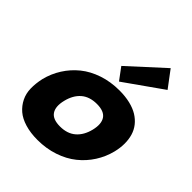

<svg xmlns="http://www.w3.org/2000/svg" viewBox="-269 -1167 1341 1341"><g transform="rotate(45 401.5 -496.5)"><path d="M445.8 -461.9Q373.5 -461.9 329.3 -423.6Q285.2 -385.3 268.1 -314.9Q251 -245.1 276.6 -206.5Q302.2 -168 374 -168Q445.8 -168 490.2 -206.5Q534.7 -245.1 551.8 -314.9Q568.8 -384.8 543.2 -423.3Q517.6 -461.9 445.8 -461.9ZM767.1 -314.9Q750 -246.6 712.4 -187.7Q674.8 -128.9 619.9 -84.7Q564.9 -40.5 490 -15.4Q415 9.8 329.1 9.8Q259.8 9.8 205.6 -6.6Q151.4 -22.9 117.2 -52.2Q83 -81.5 63 -122.1Q43 -162.6 42 -211.2Q41 -259.8 53.2 -314.9Q70.3 -383.8 107.7 -442.6Q145 -501.5 199.5 -545.7Q253.9 -589.8 328.9 -615Q403.8 -640.1 490.2 -640.1Q548.3 -640.1 595.7 -628.7Q643.1 -617.2 676.8 -596.4Q710.4 -575.7 733.6 -546.4Q756.8 -517.1 767.6 -480.7Q778.3 -444.3 778.3 -402.6Q778.3 -360.8 767.1 -314.9ZM632.8 -1002.9 725.1 -879.9 443.8 -681.2 377.9 -770Z"/></g></svg>

Font: Sinkin Sans 900 X Black Italic
Style: Regular
Weight: 950
Italic angle: -112°
Designer: Keith Bates
Foundry: K-Type
Version: Sinkin Sans (version 1.0)  by Keith Bates   •   © 2014   www